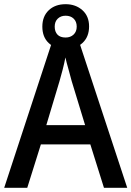

<svg xmlns="http://www.w3.org/2000/svg" viewBox="-20 -896 627 916"><path d="M476 0 411 -207H175L110 0H0L235 -716H351L587 0ZM322 -509Q317 -530 307 -564.5Q297 -599 292 -622Q287 -595 278.5 -562Q270 -529 264 -509L201 -299H386ZM293 -662Q243 -662 212.5 -690.5Q182 -719 182 -769Q182 -818 212.5 -847Q243 -876 293 -876Q341 -876 373 -847.5Q405 -819 405 -770Q405 -720 373.5 -691Q342 -662 293 -662ZM293 -717Q316 -717 331 -731Q346 -745 346 -769Q346 -793 331.5 -807Q317 -821 293 -821Q270 -821 255.5 -807Q241 -793 241 -769Q241 -745 254 -731Q267 -717 293 -717Z"/></svg>

Font: Noto Sans Sinhala UI SemiCondensed Medium
Style: Regular
Weight: 500
Width: 4
Designer: Jelle Bosma - Monotype Design Team
Foundry: Monotype Imaging Inc.
Version: Version 2.006; ttfautohint (v1.8.4.7-5d5b)